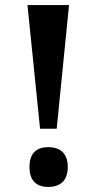

<svg xmlns="http://www.w3.org/2000/svg" viewBox="-20 -734 384 762"><path d="M139 -223H205L254 -714H89ZM172 8C213 8 249 -12 249 -71C249 -131 213 -150 172 -150C130 -150 97 -131 97 -71C97 -12 130 8 172 8Z"/></svg>

Font: Noto Serif Georgian SemiCondensed Bold
Style: Regular
Weight: 700
Width: 4
Designer: Monotype Design Team, Akaki Razmadze
Foundry: Google LLC
Version: Version 2.003